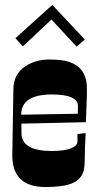

<svg xmlns="http://www.w3.org/2000/svg" viewBox="-20 -749 398 778"><path d="M29.8 -120.1 34.2 -384.8Q34.2 -450.2 85 -481.9Q126.5 -507.8 178 -507.8Q229.5 -507.8 255.1 -499.8Q280.8 -491.7 296.4 -479Q312 -466.3 319.6 -450.4Q327.1 -434.6 329.8 -419.2Q332.5 -403.8 332.3 -390.4Q332 -377 332 -361.3Q332 -345.7 328.1 -253.9Q328.1 -253.9 66.9 -248V-210Q66.9 -137.2 189.9 -137.2Q241.2 -137.2 267.6 -147.9Q293.9 -158.7 293.9 -175.8V-206.1L327.1 -210Q323.2 -137.7 323.2 -96.2Q323.2 -54.7 309.3 -35.4Q295.4 -16.1 272.5 -6.3Q237.3 8.8 164.1 8.8Q29.8 8.8 29.8 -120.1ZM295.4 -292.5 295.9 -318.8Q295.9 -366.2 190.9 -366.2Q65.9 -366.2 65.9 -284.2L294.9 -288.1Q294.9 -289.1 295.4 -292.5ZM191.9 -729 323.7 -588.9 290.5 -560.1 188.5 -669.9 72.8 -561 42.5 -594.2Z"/></svg>

Font: Smokum
Style: Regular
Weight: 400
Designer: Astigmatic (AOETI)
Foundry: Astigmatic (AOETI)
Version: Version 1.001